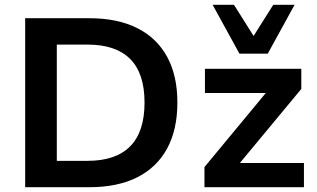

<svg xmlns="http://www.w3.org/2000/svg" viewBox="-20 -781 1322 801"><path d="M85 0V-705H353Q470 -705 552 -664Q634 -623 677 -544.5Q720 -466 720 -353Q720 -240 677 -161Q634 -82 552 -41Q470 0 353 0ZM217 -110H345Q463 -110 523 -170.5Q583 -231 583 -353Q583 -475 523 -535Q463 -595 345 -595H217ZM833 0V-84L1117 -427L1118 -393H835V-494H1237V-410L950 -64L948 -101H1248V0ZM979 -557 867 -761H956L1038 -631L1120 -761H1209L1097 -557Z"/></svg>

Font: Nunito Sans 10pt
Style: Bold
Weight: 700
Designer: Vernon Adams
Foundry: Vernon Adams
Version: Version 3.101;gftools[0.9.27]